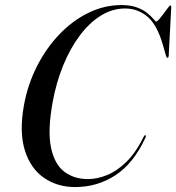

<svg xmlns="http://www.w3.org/2000/svg" viewBox="-20 -730 696 758"><path d="M554.5 -196Q557.5 -193.5 554 -186Q507 -84.5 435.5 -38Q364 8.5 277 8.5Q206.5 8.5 153.8 -27.8Q101 -64 78.2 -136Q55.5 -208 74.5 -314.5Q89.5 -396.5 125.8 -468Q162 -539.5 214 -594Q266 -648.5 328.8 -679.2Q391.5 -710 459.5 -710Q496.5 -710 521.8 -700.2Q547 -690.5 562.5 -677.5Q578 -664.5 586 -654.8Q594 -645 596.5 -645Q600.5 -645 608.8 -654.5Q617 -664 626.2 -676.5Q635.5 -689 642.8 -698.8Q650 -708.5 652 -708.5Q656.5 -708.5 656 -700.5L646 -509.5Q645.5 -502.5 642 -502Q638 -501 635.5 -509.5L622.5 -554.5Q600 -632.5 561.8 -664.5Q523.5 -696.5 474 -696.5Q423.5 -696.5 378 -668.2Q332.5 -640 294.8 -589.5Q257 -539 229.5 -471.8Q202 -404.5 188 -327.5Q167.5 -215 181.2 -148.2Q195 -81.5 233.8 -52.2Q272.5 -23 327.5 -23Q363.5 -23 402.5 -38.8Q441.5 -54.5 478.8 -90.8Q516 -127 547 -189.5Q551 -198 554.5 -196Z"/></svg>

Font: Fraunces 144pt S000
Style: Italic
Weight: 400
Italic angle: -16°
Version: Version 1.000; ttfautohint (v1.8.3)